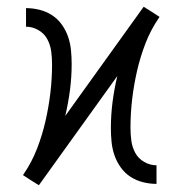

<svg xmlns="http://www.w3.org/2000/svg" viewBox="-20 -544 540 568"><path d="M95 4 71 -11 48 -26 50 -29Q74 -64 89.5 -104Q105 -144 114.5 -185.5Q124 -227 129 -269Q134 -311 134 -354Q134 -373 131.5 -392Q129 -411 120 -428Q111 -445 93.5 -455Q76 -465 57 -465V-520Q77 -520 97 -515Q117 -510 134 -499Q151 -488 163 -471Q175 -454 181.5 -435Q188 -416 190 -395.5Q192 -375 192 -355Q192 -316 187 -277.5Q182 -239 173 -201L405 -524L429 -509L452 -494L450 -491Q426 -456 410.5 -416Q395 -376 385.5 -334.5Q376 -293 371 -251Q366 -209 366 -166Q366 -147 368.5 -128Q371 -109 380 -92Q389 -75 406.5 -65Q424 -55 443 -55V0Q423 0 403 -5Q383 -10 366 -21Q349 -32 337 -49Q325 -66 318.5 -85Q312 -104 310 -124.5Q308 -145 308 -165Q308 -204 313 -242.5Q318 -281 327 -319Z"/></svg>

Font: Iosevka Fixed SS04 Light
Style: Regular
Weight: 300
Monospace: yes
Designer: Belleve Invis
Foundry: Belleve Invis
Version: Version 32.5.0